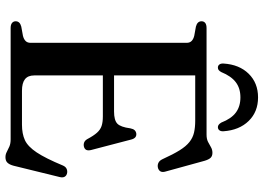

<svg xmlns="http://www.w3.org/2000/svg" viewBox="-148 -776 942 686"><g transform="rotate(90 323.0 -433.0)"><path d="M205.5 -369.5H378.5Q409.5 -369.5 421.8 -381.2Q434 -393 438.5 -427.5Q440.5 -438 445.2 -443Q450 -448 457.5 -449Q473.5 -450.5 478.5 -431L516 -287.5Q518.5 -277 515.8 -270.8Q513 -264.5 504.5 -262Q496.5 -260 489.5 -262.5Q482.5 -265 477.5 -273Q465 -296.5 454.2 -308.5Q443.5 -320.5 430 -325Q416.5 -329.5 396 -329.5H205.5ZM56 -682Q56 -690.5 62 -695.2Q68 -700 80.5 -700H461Q476.5 -700 486.8 -705.2Q497 -710.5 506 -715.8Q515 -721 526 -721Q537.5 -721 543.8 -714.5Q550 -708 554.5 -693L593 -553Q596 -543 592.8 -536.2Q589.5 -529.5 580.5 -526.5Q570.5 -524 562.2 -527.8Q554 -531.5 549 -542Q531.5 -580.5 517 -603.8Q502.5 -627 487.2 -639Q472 -651 453.8 -655.2Q435.5 -659.5 411 -659.5H249.5V-84Q249.5 -62 263 -51.2Q276.5 -40.5 304.5 -40.5H425.5Q458 -40.5 480.8 -51Q503.5 -61.5 524.5 -93Q545.5 -124.5 571.5 -187Q575.5 -196 582.2 -199.5Q589 -203 597 -202Q607 -200.5 611.2 -193.5Q615.5 -186.5 612.5 -175L572 -10Q568 4.5 561.2 11.5Q554.5 18.5 541.5 18.5Q531.5 18.5 522.8 13.8Q514 9 503.5 4.5Q493 0 478 0H80.5Q68 0 62 -5Q56 -10 56 -18Q56 -33 75 -38L108 -44Q120 -47 126.5 -53.5Q133 -60 133 -71V-629Q133 -640 126.5 -646.5Q120 -653 108 -656L75 -662Q56 -667 56 -682ZM328 -821Q295.5 -821 273.8 -804.5Q252 -788 237.5 -752.5Q234 -746 230.2 -743.2Q226.5 -740.5 221.5 -740.5Q214.5 -740.5 210.5 -745.8Q206.5 -751 207 -760.5Q210.5 -817 243.5 -850.5Q276.5 -884 328 -884Q379.5 -884 412.2 -850.5Q445 -817 449 -760.5Q449.5 -751 445.5 -745.8Q441.5 -740.5 434 -740.5Q430 -740.5 426 -743.2Q422 -746 418 -752.5Q404 -788.5 382 -804.8Q360 -821 328 -821Z"/></g></svg>

Font: Fraunces
Style: Regular
Weight: 400
Version: Version 1.000;[b76b70a41]